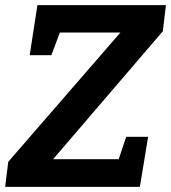

<svg xmlns="http://www.w3.org/2000/svg" viewBox="-24 -724 663 744"><path d="M-4 0 8 -97 453 -610 466 -598H178L214 -614L175 -510H91L121 -704H619L607 -603L162 -84L159 -107H463L429 -86L465 -194H550L518 0Z"/></svg>

Font: Bitter Thin
Style: Bold Italic
Weight: 700
Italic angle: -9°
Version: Version 3.021